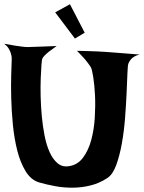

<svg xmlns="http://www.w3.org/2000/svg" viewBox="-20 -892 676 902"><path d="M0 -686.5Q29.3 -680.7 49.8 -677.7Q70.3 -674.8 84 -672.9Q99.6 -670.9 110.4 -670.9Q121.1 -670.9 139.6 -671.9Q156.2 -672.9 181.6 -673.3Q207 -673.8 246.1 -675.8Q223.6 -660.2 210 -649.4Q196.3 -638.7 189.5 -630.9Q180.7 -622.1 178.7 -616.2Q176.8 -612.3 174.8 -587.4Q172.9 -562.5 171.4 -524.9Q169.9 -487.3 170.9 -440.9Q171.9 -394.5 176.3 -346.7Q180.7 -298.8 189.5 -254.4Q198.2 -210 213.4 -176.8Q228.5 -143.6 250.5 -125Q272.5 -106.4 303.7 -111.3Q344.7 -117.2 370.1 -151.4Q395.5 -185.5 408.7 -234.4Q421.9 -283.2 425.3 -339.4Q428.7 -395.5 426.3 -444.8Q423.8 -494.1 418 -530.3Q412.1 -566.4 407.2 -575.2Q401.4 -585 391.6 -597.7Q383.8 -608.4 371.1 -622.6Q358.4 -636.7 341.8 -653.3Q372.1 -652.3 396.5 -651.9Q420.9 -651.4 437.5 -650.4Q457 -649.4 472.7 -648.4Q488.3 -647.5 511.7 -645.5Q531.2 -643.6 562 -641.6Q592.8 -639.6 635.7 -635.7Q619.1 -631.8 608.9 -625Q598.6 -618.2 592.8 -610.4Q585.9 -601.6 583 -592.8Q580.1 -585 578.6 -546.4Q577.1 -507.8 574.7 -453.6Q572.3 -399.4 567.4 -336.4Q562.5 -273.4 552.2 -216.8Q542 -160.2 525.9 -116.2Q509.8 -72.3 484.4 -55.7Q447.3 -31.2 406.2 -21Q365.2 -10.7 323.2 -10.3Q281.2 -9.8 240.7 -17.1Q200.2 -24.4 163.1 -35.2Q125 -46.9 100.1 -87.9Q75.2 -128.9 61 -185.1Q46.9 -241.2 40.5 -306.2Q34.2 -371.1 32.7 -431.6Q31.2 -492.2 32.7 -541.5Q34.2 -590.8 35.2 -616.2Q35.2 -628.9 31.2 -640.6Q28.3 -651.4 21 -663.6Q13.7 -675.8 0 -686.5ZM239.3 -834 308.6 -872.1 377.9 -738.3 332 -710.9Z"/></svg>

Font: Irish Grover
Style: Regular
Weight: 400
Designer: Squid
Foundry: Font Diner, Inc DBA Sideshow
Version: Version 1.000